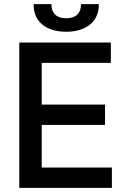

<svg xmlns="http://www.w3.org/2000/svg" viewBox="-20 -905 599 925"><path d="M73 0H519V-98H181V-303H486V-401H181V-602H514V-700H73ZM142 -881C142 -803 200 -752 299 -752C397 -752 456 -803 456 -881V-885H370V-881C370 -844 348 -817 299 -817C250 -817 228 -844 228 -881V-885H142Z"/></svg>

Font: Meta Space Medium
Style: Regular
Weight: 500
Designer: Meta Pool / Florian Karsten
Foundry: Meta Pool / Florian Karsten
Version: Version 2.000;Glyphs 3.1.1 (3137)